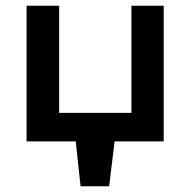

<svg xmlns="http://www.w3.org/2000/svg" viewBox="-20 -495 657 672"><path d="M73 0H245L262 157H362L381 0H553V-475H440V-100H187V-475H73Z"/></svg>

Font: Mint Spirit No2
Style: Bold
Weight: 700
Designer: HARENDAL Hirwen
Foundry: Arkandis Digital Foundry.
Version: Version 1.004;FFEdit